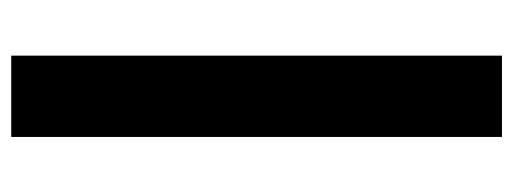

<svg xmlns="http://www.w3.org/2000/svg" viewBox="-316 -524 945 354"><g transform="rotate(-90 157.0 -346.5)"><path d="M82 -798.8H231.9V106H82Z"/></g></svg>

Font: Montserrat-Arabic ExtraBold
Style: Regular
Weight: 800
Designer: Mohamed Gaber
Foundry: Kief Type Foundry
Version: Version 5.008;PS 005.008;hotconv 1.0.88;makeotf.lib2.5.64775